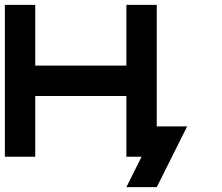

<svg xmlns="http://www.w3.org/2000/svg" viewBox="-20 -645 915 790"><path d="M125 -375H500V-625H625V-125H750L625 125H500L562.5 0H500V-250H125V0H0V-625H125Z"/></svg>

Font: CraftyPE
Style: Regular
Weight: 400
Designer: Erek Butcher
Foundry: Haunted Coop
Version: Version 0.018;April 4, 2024;FontCreator 15.0.0.2962 64-bit